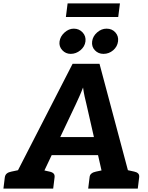

<svg xmlns="http://www.w3.org/2000/svg" viewBox="-43 -1099 864 1119"><path d="M7 0 380 -727H537L731 0H611Q591 0 579 -9.5Q567 -19 565 -34L460 -495Q455 -515 450 -537.5Q445 -560 441 -589Q430 -560 420 -538Q410 -516 400 -494L182 -34Q176 -21 161.5 -10.5Q147 0 127 0ZM102 0 110 -69H218L209 0ZM215 -195 242 -300H562V-195ZM513 0 522 -69H637L629 0ZM-23 0 -15 -65Q-13 -80 -3 -88Q7 -96 24 -99L76 -110L75 0ZM169 0 196 -110 245 -99Q261 -96 269 -88Q277 -80 275 -65L267 0ZM471 0 479 -65Q480 -80 490.5 -88Q501 -96 517 -99L569 -110V0ZM662 0 689 -110 739 -99Q754 -96 762 -88Q770 -80 768 -65L760 0ZM455 -857Q451 -827 425.5 -806Q400 -785 369 -785Q340 -785 320 -806.5Q300 -828 304 -857Q308 -887 333 -909.5Q358 -932 387 -932Q418 -932 438.5 -910Q459 -888 455 -857ZM645 -858Q641 -827 616.5 -806Q592 -785 560 -785Q530 -785 510 -806Q490 -827 494 -858Q498 -888 523 -910Q548 -932 578 -932Q610 -932 629.5 -910Q649 -888 645 -858ZM341 -1000 351 -1079H656L646 -1000Z"/></svg>

Font: Aleo ExtraBold
Style: Italic
Weight: 800
Italic angle: -7°
Designer: Alessio Laiso
Foundry: Alessio Laiso
Version: Version 2.001;gftools[0.9.29]